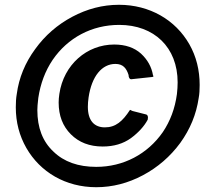

<svg xmlns="http://www.w3.org/2000/svg" viewBox="-20 -772 870 802"><path d="M382 10C450 10 515 -7 577 -40C639 -73 691 -118 733 -175C774 -232 800 -294 810 -363C813 -379 814 -397 814 -417C814 -479 800 -536 771 -587C713 -689 605 -752 477 -752C409 -752 344 -735 282 -702C220 -669 168 -624 127 -567C85 -510 59 -447 50 -379C47 -362 46 -344 46 -324C46 -261 61 -205 90 -154C148 -53 254 10 382 10ZM382 -75C307 -75 247 -96 203 -139C158 -181 136 -239 136 -312C136 -322 137 -339 140 -363C149 -423 169 -476 200 -522C263 -614 363 -668 478 -668C624 -668 722 -574 722 -428C722 -413 721 -396 719 -379C711 -319 691 -266 660 -220C596 -128 495 -75 382 -75ZM457 -586C343 -586 246 -502 228 -380C226 -367 225 -355 225 -344C225 -289 242 -245 276 -211C310 -177 354 -160 409 -160C456 -160 495 -172 527 -195C558 -218 582 -244 597 -272L598 -281C598 -288 595 -293 590 -294L535 -308C530 -309 526 -313 523 -313C492 -265 463 -240 418 -240C373 -240 347 -269 347 -326C347 -338 348 -351 350 -365C363 -454 406 -505 462 -505C494 -505 508 -487 517 -459C517 -448 522 -441 527 -441H528L612 -450C613 -450 621 -450 621 -454L619 -458C613 -493 596 -523 569 -548C541 -573 504 -586 457 -586Z"/></svg>

Font: Libre Franklin
Style: Bold Italic
Weight: 700
Italic angle: -8°
Designer: Pablo Impallari, Rodrigo Fuenzalida
Foundry: Impallari Type
Version: Version 1.002; ttfautohint (v1.5)